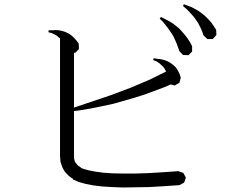

<svg xmlns="http://www.w3.org/2000/svg" viewBox="-20 -875 1040 873"><path d="M657.2 -24.4 595.7 -23.4 540 -22.5 489.3 -24.4 443.4 -27.3 403.3 -32.2 368.2 -39.1 336.9 -47.9 310.5 -59.6 312.5 -61.5 305.7 -65.4 304.7 -66.4 293 -75.2 284.2 -84 275.4 -93.8 268.6 -104.5 262.7 -116.2 258.8 -127.9 254.9 -140.6 253.9 -153.3 252.9 -166V-700.2L248 -704.1L239.3 -711.9L227.5 -718.8L214.8 -724.6L200.2 -728.5L201.2 -737.3H216.8L232.4 -738.3L248 -737.3L262.7 -734.4L277.3 -729.5L292 -722.7L304.7 -713.9L316.4 -703.1L328.1 -690.4L337.9 -676.8L338.9 -652.3L322.3 -634.8H316.4V-385.7L484.4 -442.4L575.2 -476.6L660.2 -512.7L735.4 -549.8L729.5 -560.5L723.6 -569.3L714.8 -578.1L705.1 -586.9L692.4 -595.7L676.8 -601.6L678.7 -610.4L696.3 -607.4L712.9 -605.5L728.5 -601.6L743.2 -595.7L756.8 -587.9L769.5 -578.1L780.3 -567.4L789.1 -553.7L796.9 -538.1L801.8 -521.5L795.9 -499L774.4 -486.3L756.8 -491.2L724.6 -477.5L637.7 -445.3L591.8 -430.7L496.1 -403.3L446.3 -392.6L393.6 -381.8L340.8 -373L316.4 -370.1V-158.2L317.4 -152.3L320.3 -140.6L323.2 -135.7L330.1 -127L334 -123L338.9 -119.1L345.7 -115.2L347.7 -112.3L358.4 -107.4L382.8 -100.6L413.1 -94.7L449.2 -89.8L492.2 -86.9L540 -85.9H594.7L654.3 -87.9L719.7 -91.8L791 -96.7L813.5 -88.9L825.2 -67.4L817.4 -44.9L795.9 -33.2L724.6 -28.3ZM784.2 -674.8 777.3 -690.4 770.5 -706.1 761.7 -720.7 742.2 -749 719.7 -777.3 706.1 -790 711.9 -797.9 746.1 -780.3 762.7 -770.5 778.3 -758.8 793.9 -746.1 806.6 -732.4 820.3 -716.8 832 -701.2 843.8 -683.6 853.5 -665V-640.6L836.9 -624L812.5 -625L795.9 -641.6L790 -658.2ZM894.5 -743.2 880.9 -770.5 862.3 -796.9 839.8 -822.3 826.2 -835.9 811.5 -847.7 816.4 -855.5 852.5 -841.8 869.1 -833 885.7 -823.2 901.4 -811.5 915 -799.8 928.7 -786.1 941.4 -771.5 952.1 -755.9 962.9 -739.3 963.9 -715.8 947.3 -697.3H922.9L905.3 -713.9L900.4 -728.5Z"/></svg>

Font: Kurinto Seri
Style: Regular
Weight: 400
Designer: Kurinto was developed by Clint Goss from a range of fonts that are compatible with the SIL Open Font License Version 1.1
Foundry: Clinton F. Goss
Version: Version 2.196; July 25, 2020